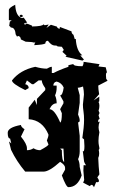

<svg xmlns="http://www.w3.org/2000/svg" viewBox="-20 -731 484 814"><path d="M206.1 -368.2H220.2V-359.9Q220.2 -341.3 213.4 -326.7Q220.2 -312 220.2 -293Q201.2 -293 189.9 -268.1Q210.9 -268.1 235.4 -211.4Q242.2 -214.8 242.2 -251L234.9 -268.1L249 -293V-301.3L234.9 -326.7Q245.6 -326.7 250 -359.9Q241.2 -379.9 220.2 -385.3Q206.1 -382.3 206.1 -368.2ZM234.9 -101.1 242.2 -94.2Q242.2 -48.3 252 -44.4L249 -101.1ZM332 -364.3Q316.9 -358.9 309.6 -358.9L317.9 -327.6V-294.9L311 -245.6Q317.9 -229.5 317.9 -220.7Q317.9 -212.4 311 -212.4L317.9 -155.3V-89.4Q317.9 -70.8 311 -56.2Q317.9 -42 317.9 -23.4L326.2 12.7Q308.6 62.5 270 62.5Q260.7 62.5 242.2 12.7L255.9 -11.7V-20Q255.9 -31.7 234.9 -44.9Q189 -3.4 164.6 -3.4H86.9Q50.3 -46.9 26.9 -95.7L18.1 -131.3L27.8 -123L22.9 -143.6Q12.7 -143.6 12.7 -168Q12.7 -190.9 68.8 -201.2Q68.8 -192.9 84 -183.1L68.8 -151.9Q94.2 -120.6 94.2 -102.5V-94.2Q109.9 -94.2 122.1 -102.5Q134.8 -94.2 150.4 -94.2Q185.5 -112.8 185.5 -118.7L178.7 -135.3Q185.5 -151.4 185.5 -160.2Q160.2 -221.7 101.6 -225.6V-274.9L127.4 -308.1L136.2 -285.6L136.7 -312L171.9 -349.1V-357.4Q157.2 -377.4 157.2 -390.1H143.6L122.1 -374H115.7L94.2 -390.1L86.9 -374Q101.6 -371.1 101.6 -357.4L86.9 -349.1Q30.8 -376.5 30.8 -390.1Q65.4 -434.1 129.4 -447.8Q157.2 -439.9 178.7 -439.9Q191.9 -447.8 199.7 -447.8V-421.4H207Q230 -434.1 270 -447.8V-454.6L291 -459.5Q291 -450.2 329.6 -450.2Q334.5 -458 334.5 -468.8L401.9 -459L397.5 -449.2L428.2 -445.8L433.6 -423.8Q429.2 -423.8 429.2 -411.6L430.2 -397L436 -388.7Q430.7 -385.3 396.5 -368.2Q396.5 -354 400.4 -331.5L377 -305.2L400.9 -321.3V-301.8L397.5 -298.3Q401.4 -293 401.4 -282.7Q401.4 -272.5 397.9 -261.7L401.9 -252L397.9 -242.2L402.3 -227.1L396.5 -222.7V-212.9L402.8 -215.8Q397.9 -204.1 397.9 -191.4Q397.9 -183.1 401.4 -170.4Q397.5 -148.9 397.5 -134.3Q397.5 -122.1 399.4 -113.8Q401.4 -105.5 401.4 -100.6L399.4 -96.2H398.4Q400.4 -87.4 400.4 -80.1Q400.4 -68.8 396.5 -61.5Q397.9 -24.4 401.4 8.3L392.6 21Q399.4 30.3 399.4 36.1Q399.4 41.5 392.6 41.5L387.7 41L378.4 63Q373.5 52.7 368.7 52.7Q364.7 52.7 360.8 58.1L332.5 43.5L336.9 32.2L333.5 -7.8L334.5 -30.8L344.7 -30.3Q337.4 -41 336.4 -46.6Q335.4 -52.2 334.2 -64.9Q333 -77.6 331.1 -90.8L333.5 -89.4Q337.9 -89.4 337.9 -111.8L336.4 -140.1L329.1 -146Q332.5 -169.4 334.5 -188.5Q336.4 -207.5 336.4 -223.1Q336.4 -242.2 334 -258.3Q331.5 -274.4 331.5 -287.6L335.9 -330.1Q335.9 -345.2 332 -364.3ZM57.1 -578.6 52.2 -575.7 46.4 -585.4Q45.9 -589.8 44.7 -596.4Q43.5 -603 39.1 -608.6Q34.7 -614.3 25.9 -614.3Q22.9 -620.1 19 -621.1L21.5 -639.2L29.8 -644.5L17.6 -645.5V-688.5Q17.6 -697.8 44.4 -710.9Q46.9 -661.6 73.2 -654.3L80.6 -656.2L95.2 -635.3Q83.5 -633.3 82 -630.4L87.4 -624.5L88.4 -631.3L98.6 -629.4L116.2 -622.1L115.7 -618.7Q161.1 -619.6 164.1 -627.9L169.4 -624L186.5 -627L176.8 -612.3L195.8 -626L221.2 -618.2Q223.1 -610.8 232.9 -608.9L233.9 -616.7L283.2 -598.1Q283.2 -588.4 291.5 -583.5L296.9 -565.4L301.3 -565.9Q304.2 -515.1 329.1 -496.6L320.3 -496.1L335.9 -478.5L329.6 -474.1L255.9 -490.7Q261.7 -490.7 261.7 -495.6L244.6 -511.2L250.5 -519.5L242.2 -532.7L223.6 -534.2Q223.6 -538.1 211.4 -538.1Q198.2 -538.1 183.1 -558.1Q172.4 -558.1 172.4 -546.9Q165.5 -541.5 125 -539.6L129.9 -554.2L125.5 -549.8Q117.7 -553.7 88.9 -554.2L68.4 -564Q67.9 -576.2 57.1 -578.6ZM69.8 -658.7Q66.9 -658.7 65.2 -660.2Q63.5 -661.6 63.5 -663.6Q63.5 -665.5 65.2 -667Q66.9 -668.5 69.8 -668.5Q72.3 -668.5 74.2 -667Q76.2 -665.5 77.6 -662.1Q76.2 -661.6 74.2 -660.2Q72.3 -658.7 69.8 -658.7Z"/></svg>

Font: Truetypewriter PolyglOTT
Style: Regular
Weight: 400
Designer: Sergey Beatoff a.k.a. Sam_T
Version: Version 3.76